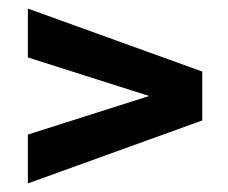

<svg xmlns="http://www.w3.org/2000/svg" viewBox="-20 -554 533 448"><path d="M45 -534 452 -387V-273L45 -126V-240L328 -330L45 -420Z"/></svg>

Font: Khand ExtraBold
Style: Regular
Weight: 800
Designer: Sanchit Sawaria and Jyotish Sonowal (Devanagari), Satya Rajpurohit (Latin)
Foundry: Indian Type Foundry
Version: Version 2.000;PS 1.0;hotconv 1.0.79;makeotf.lib2.5.61930